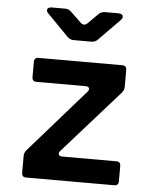

<svg xmlns="http://www.w3.org/2000/svg" viewBox="-55 -831 709 878"><g transform="rotate(5 300.0 -392.5)"><path d="M98 0Q78 0 78 -20V-99Q78 -112 88 -124L343 -415Q352 -425 348.5 -432.5Q345 -440 332 -440H107Q87 -440 87 -460V-530Q87 -550 107 -550H491Q511 -550 511 -530V-451Q511 -438 501 -426L243 -135Q234 -125 238 -117.5Q242 -110 254 -110H502Q522 -110 522 -90V-20Q522 0 502 0ZM260 -645Q242 -645 230 -658L135 -755Q123 -766 127 -775.5Q131 -785 148 -785H208Q225 -785 237 -773L284 -728Q301 -711 318 -729L361 -772Q373 -785 391 -785H452Q469 -785 473 -775.5Q477 -766 466 -755L371 -658Q359 -645 341 -645Z"/></g></svg>

Font: Pitagon Sans Mono
Style: Bold
Weight: 700
Monospace: yes
Designer: Travis Tran
Foundry: Pitagon
Version: Version 1.001; ttfautohint (v1.8.4.7-5d5b);gftools[0.9.26]